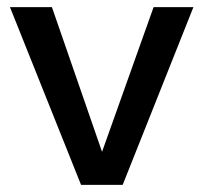

<svg xmlns="http://www.w3.org/2000/svg" viewBox="-20 -520 572 540"><path d="M412 -500H524L325 0H208L8 -500H126L267 -93Z"/></svg>

Font: Elaine Sans Medium
Style: Regular
Weight: 500
Designer: Wei Huang
Foundry: Wei Huang
Version: Version 2.001;December 24, 2019;FontCreator 12.0.0.2547 64-b